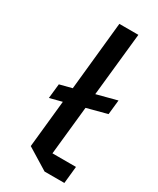

<svg xmlns="http://www.w3.org/2000/svg" viewBox="-188 -789 699 848"><g transform="rotate(30 161.0 -365.0)"><path d="M50 -291 58 -365 120 -381 156 -730H253L219 -408L322 -435L314 -361L212 -334L186 -87H306L297 0H196L87 -67L112 -307Z"/></g></svg>

Font: Quantico
Style: Italic
Weight: 400
Italic angle: -12°
Designer: Matt Desmond
Foundry: MADtype
Version: Version 2.002